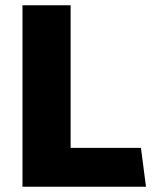

<svg xmlns="http://www.w3.org/2000/svg" viewBox="-20 -706 578 726"><path d="M247 -686V-147H513L532 0H65V-686Z"/></svg>

Font: Chivo ExtraBold
Style: Regular
Weight: 800
Designer: Hector Gatti
Foundry: Omnibus-Type
Version: Version 1.007